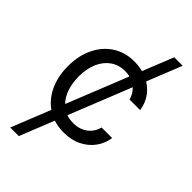

<svg xmlns="http://www.w3.org/2000/svg" viewBox="-282 -802 1080 1080"><g transform="rotate(45 257.5 -262.0)"><path d="M482.4 -727.5 110.4 204.1H42L415 -727.5ZM274.4 11.7Q198.2 11.7 142.8 -24.7Q87.4 -61 57.4 -124.5Q27.3 -188 27.3 -269.5Q27.3 -353 58.1 -416.7Q88.9 -480.5 144.3 -516.6Q199.7 -552.7 273.4 -552.7Q331.1 -552.7 377.2 -531.5Q423.3 -510.3 452.9 -471.7Q482.4 -433.1 489.3 -381.8H405.3Q398.9 -406.7 382.3 -428.7Q365.7 -450.7 338.6 -464.1Q311.5 -477.5 274.4 -477.5Q225.6 -477.5 189 -452.1Q152.3 -426.8 131.8 -380.6Q111.3 -334.5 111.3 -272.5Q111.3 -209.5 131.3 -162.4Q151.4 -115.2 188.2 -89.4Q225.1 -63.5 274.4 -63.5Q323.7 -63.5 358.9 -89.1Q394 -114.7 405.3 -159.2H489.3Q482.4 -110.8 454.3 -72.3Q426.3 -33.7 380.6 -11Q335 11.7 274.4 11.7Z"/></g></svg>

Font: Inter Tight
Style: Regular
Weight: 400
Designer: Rasmus Andersson
Foundry: rsms
Version: Version 3.002